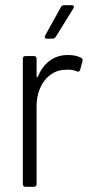

<svg xmlns="http://www.w3.org/2000/svg" viewBox="-20 -720 355 740"><path d="M256 -700H227C222 -700 217 -697 215 -693L154 -583C150 -576 153 -571 161 -571H183C188 -571 192 -574 195 -578L263 -688C267 -695 264 -700 256 -700ZM241 -508C186 -508 147 -475 126 -425C124 -421 121 -422 121 -426V-494C121 -500 117 -504 111 -504H78C72 -504 68 -500 68 -494V-10C68 -4 72 0 78 0H111C117 0 121 -4 121 -10V-311C121 -389 167 -450 231 -451C250 -453 265 -450 276 -445C283 -442 287 -445 289 -451L298 -485C299 -490 298 -495 293 -497C280 -504 265 -508 241 -508Z"/></svg>

Font: Barlow Semi Condensed Light
Style: Regular
Weight: 300
Width: 4
Designer: Jeremy Tribby
Foundry: Tribby Type
Version: Version 1.422;hotconv 1.0.109;makeotfexe 2.5.65596